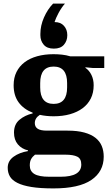

<svg xmlns="http://www.w3.org/2000/svg" viewBox="-20 -838 619 1070"><path d="M278 212Q204 212 155 204Q106 196 76.5 181Q47 166 35 145Q23 124 23 97Q23 59 55.5 35.5Q88 12 136 4V0Q101 -8 79.5 -33.5Q58 -59 58 -99Q58 -145 88.5 -170.5Q119 -196 162 -206V-210Q111 -230 83.5 -268Q56 -306 56 -363Q56 -405 72 -437Q88 -469 117 -491Q146 -513 187 -524.5Q228 -536 278 -536Q301 -536 325 -533.5Q349 -531 372 -524H561V-459H498L456 -463V-460Q477 -446 489.5 -420.5Q502 -395 502 -363Q502 -321 486 -289Q470 -257 440.5 -235Q411 -213 370 -201.5Q329 -190 279 -190Q258 -190 239 -192Q220 -194 202 -198Q174 -180 174 -152Q174 -131 190 -120.5Q206 -110 241 -110H357Q411 -110 449.5 -99.5Q488 -89 512 -70Q536 -51 547 -24.5Q558 2 558 35Q558 118 489 165Q420 212 278 212ZM279 -259Q354 -259 354 -351V-375Q354 -467 279 -467Q204 -467 204 -375V-351Q204 -259 279 -259ZM146 84Q146 116 171.5 131.5Q197 147 254 147H318Q433 147 433 79Q433 46 410.5 35Q388 24 345 24H175Q161 35 153.5 48.5Q146 62 146 84ZM280 -567Q242 -567 223.5 -589Q205 -611 205 -641V-649Q205 -695 225 -740.5Q245 -786 276 -818H342Q333 -808 323.5 -794Q314 -780 306.5 -766Q299 -752 293 -738.5Q287 -725 284 -715Q318 -715 336.5 -694Q355 -673 355 -643V-641Q355 -611 336.5 -589Q318 -567 280 -567Z"/></svg>

Font: IBM Plex Serif
Style: Bold
Weight: 700
Designer: Mike Abbink, Paul van der Laan, Pieter van Rosmalen
Foundry: Bold Monday
Version: Version 2.008